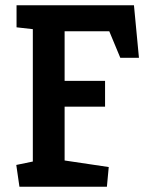

<svg xmlns="http://www.w3.org/2000/svg" viewBox="-20 -711 562 731"><path d="M54 0 42 -83 105 -96V-600L43 -607V-691H490L509 -491H438L396 -592H226V-403H380V-305H226V-100L394 -75L387 0Z"/></svg>

Font: Kreon SemiBold
Style: Regular
Weight: 600
Designer: Julia Petretta
Foundry: Julia Petretta and Eli Heuer
Version: Version 2.002